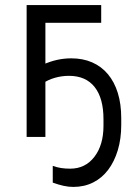

<svg xmlns="http://www.w3.org/2000/svg" viewBox="-20 -540 533 757"><path d="M85 0H159V-450H379V-520H85ZM257 125Q237 125 221 122.5Q205 120 188 114V180Q210 188 230 192.5Q250 197 269 197Q312 197 347 179.5Q382 162 406.5 129.5Q431 97 444.5 52Q458 7 458 -47V-74Q458 -130 444.5 -173.5Q431 -217 405.5 -247.5Q380 -278 343.5 -294Q307 -310 261 -310Q233 -310 205.5 -304Q178 -298 149 -285V-211Q168 -225 195.5 -233Q223 -241 252 -241Q318 -241 353 -197Q388 -153 388 -70V-44Q388 32 352 78.5Q316 125 257 125Z"/></svg>

Font: Fixel Variable
Style: Regular
Weight: 100
Width: 3
Designer: AlfaBravo + MacPaw
Foundry: Kyrylo Tkachov, Marchela Mozhyna, Serhii Makarenko, Maria Weinstein, Zakhar Kryvoshyya
Version: Version 1.211